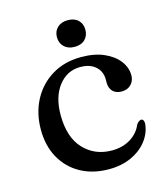

<svg xmlns="http://www.w3.org/2000/svg" viewBox="-101 -727 712 818"><g transform="rotate(-15 255.0 -318.5)"><path d="M474.5 -350.5Q474.5 -326.5 458.8 -310.5Q443 -294.5 417.5 -294.5Q392 -294.5 378.2 -309Q364.5 -323.5 364.5 -347V-362Q364.5 -397 340 -419Q315.5 -441 272.5 -441Q214.5 -441 177 -393Q139.5 -345 139.5 -264.5Q139.5 -166.5 188.2 -114.5Q237 -62.5 312.5 -62.5Q360 -62.5 395 -84.2Q430 -106 444.5 -142Q456 -157 465.5 -157Q472 -157 475 -151Q478 -145 478 -137.5Q474.5 -96.5 448.5 -62.5Q422.5 -28.5 379 -8.5Q335.5 11.5 280 11.5Q209 11.5 155.5 -18Q102 -47.5 72 -101Q42 -154.5 42 -226.5Q42 -298 72.2 -355.8Q102.5 -413.5 157.8 -447.2Q213 -481 287.5 -481Q345.5 -481 387.2 -462.8Q429 -444.5 451.8 -414.8Q474.5 -385 474.5 -350.5ZM273 -530Q244 -530 227 -546.5Q210 -563 210 -589Q210 -615 227 -631.2Q244 -647.5 273 -647.5Q302.5 -647.5 319 -631.2Q335.5 -615 335.5 -589Q335.5 -563 319 -546.5Q302.5 -530 273 -530Z"/></g></svg>

Font: Fraunces 9pt S000
Style: Regular
Weight: 400
Version: Version 1.000; ttfautohint (v1.8.3)